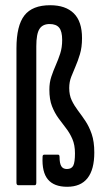

<svg xmlns="http://www.w3.org/2000/svg" viewBox="-20 -709 398 735"><path d="M237 6Q187 6 163.5 -22Q140 -50 143 -109Q143 -117 150 -117H202Q208 -117 208 -108Q208 -84 214.5 -73Q221 -62 236 -62Q254 -62 260.5 -75Q267 -88 267 -122Q267 -154 257 -177Q247 -200 232.5 -218.5Q218 -237 203.5 -257Q189 -277 179 -302.5Q169 -328 169 -366Q169 -393 176.5 -415.5Q184 -438 193.5 -459.5Q203 -481 210.5 -504Q218 -527 218 -556Q218 -589 206.5 -603Q195 -617 170 -617Q143 -617 131 -598Q119 -579 119 -532V-10Q119 0 113 0H50Q43 0 43 -10V-524Q43 -611 73.5 -650Q104 -689 172 -689Q231 -689 262.5 -658Q294 -627 294 -563Q294 -528 286 -501.5Q278 -475 269 -454.5Q260 -434 252.5 -414.5Q245 -395 245 -372Q245 -345 254.5 -325Q264 -305 278 -286.5Q292 -268 306.5 -246.5Q321 -225 331 -196Q341 -167 341 -125Q341 -60 315 -27Q289 6 237 6Z"/></svg>

Font: Sofia Sans Extra Condensed Medium
Style: Regular
Weight: 500
Version: Version 4.100